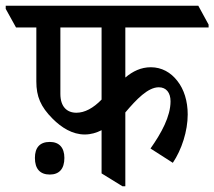

<svg xmlns="http://www.w3.org/2000/svg" viewBox="-62 -644 749 671"><path d="M234 -174C256 -174 275 -180 293 -189V-38L366 7H376V-251C415 -297 455 -339 493 -339C519 -339 534 -320 534 -290C534 -237 502 -179 464 -125L542 -75C573 -121 594 -186 594 -244C594 -291 581 -332 558 -361C535 -391 503 -409 465 -409C431 -409 402 -395 376 -373V-548H667V-558L631 -624H-42V-613L-6 -548H65V-359C65 -307 80 -271 122 -229C153 -198 191 -174 234 -174ZM149 -316V-548H293V-296C264 -266 234 -250 205 -250C172 -250 149 -271 149 -316ZM112 -34C145 -34 163 -54 163 -92C163 -128 145 -148 112 -148C77 -148 60 -128 60 -92C60 -54 78 -34 112 -34Z"/></svg>

Font: Noto Serif Devanagari Condensed Medium
Style: Regular
Weight: 500
Width: 3
Designer: Universal Thirst, Indian Type Foundry and the Monotype Design Team
Foundry: Monotype Imaging Inc.
Version: Version 2.004